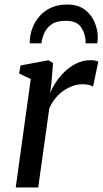

<svg xmlns="http://www.w3.org/2000/svg" viewBox="-20 -829 454 849"><path d="M49.5 0 116 -479.5 64.5 -504 71 -539.5 194 -562.5 214.5 -550.5 207.5 -462 201.5 -416Q210 -439.5 227 -465.2Q244 -491 267.2 -513.2Q290.5 -535.5 319.5 -549.2Q348.5 -563 381 -563Q390.5 -563 400 -561.2Q409.5 -559.5 414.5 -556L391.5 -446Q386.5 -450 374.2 -453.2Q362 -456.5 343.5 -456.5Q323.5 -456.5 302.8 -449.2Q282 -442 262.2 -428.8Q242.5 -415.5 226 -395.8Q209.5 -376 198 -350.5L149 0ZM111.5 -637.5Q111.5 -641.5 111.8 -645.5Q112 -649.5 112 -653.5Q114 -681.5 125 -709Q136 -736.5 156.5 -759.2Q177 -782 207 -795.5Q237 -809 277 -809Q323 -809 352.8 -787.8Q382.5 -766.5 397.5 -732.8Q412.5 -699 412.5 -661Q412.5 -655.5 411.5 -648.5Q410.5 -641.5 410 -637.5H358Q358.5 -641.5 358.5 -646Q358.5 -650.5 358 -655.5Q354 -688 335.5 -712.5Q317 -737 269.5 -737Q229.5 -737 207.2 -720.8Q185 -704.5 175.2 -681.2Q165.5 -658 163 -637.5Z"/></svg>

Font: Merriweather 28pt
Style: Italic
Weight: 400
Italic angle: -7.8°
Version: Version 2.101